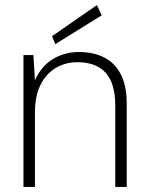

<svg xmlns="http://www.w3.org/2000/svg" viewBox="-20 -733 581 753"><path d="M72 0V-517H111L117 -418Q142 -474 187.5 -501.5Q233 -529 291 -529Q346 -529 388 -508Q430 -487 453.5 -442Q477 -397 477 -326V0H432V-319Q432 -406 394.5 -447.5Q357 -489 284 -489Q236 -489 198 -466Q160 -443 138.5 -399.5Q117 -356 117 -291V0ZM197 -560 184 -591 360 -713 379 -673Z"/></svg>

Font: DM Sans 11pt ExtraLight
Style: Regular
Weight: 250
Version: Version 4.004;gftools[0.9.30]